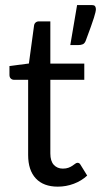

<svg xmlns="http://www.w3.org/2000/svg" viewBox="-20 -715 391 743"><path d="M16.6 0ZM203.6 7.3Q148.4 7.3 118.7 -24.4Q88.9 -56.2 88.9 -115.2V-406.2H34.2Q26.9 -406.2 21.7 -411.1Q16.6 -416 16.6 -425.3V-459.5L91.8 -469.2L111.8 -616.2Q112.8 -623.5 117.9 -627.9Q123 -632.3 130.9 -632.3H174.8V-468.8H306.2V-406.2H174.8V-121.1Q174.8 -91.8 188.2 -77.1Q201.7 -62.5 223.1 -62.5Q235.8 -62.5 244.9 -65.9Q253.9 -69.3 260.3 -73.7Q266.6 -78.1 271.2 -81.5Q275.9 -85 279.8 -85Q284.2 -85 286.9 -83Q289.6 -81.1 292 -76.7L317.4 -35.6Q295.4 -15.1 265.6 -3.9Q235.8 7.3 203.6 7.3ZM335.4 -695.3Q345.7 -695.3 348.4 -690.2Q351.1 -685.1 351.1 -679.7Q351.1 -675.3 349.4 -667.5Q347.7 -659.7 343.3 -645.8Q338.9 -631.8 331.3 -610.6Q323.7 -589.4 312 -558.1Q308.1 -547.4 300.8 -543.9Q293.5 -540.5 281.7 -540.5H252L278.3 -695.3Z"/></svg>

Font: Carlito
Style: Regular
Weight: 400
Designer: Lukasz Dziedzic
Foundry: tyPoland Lukasz Dziedzic
Version: Version 1.104